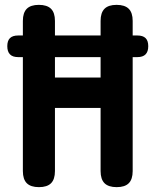

<svg xmlns="http://www.w3.org/2000/svg" viewBox="-20 -760 640 790"><path d="M393.9 -315.9H206.1V-56Q206.1 -22.3 190 -6.1Q173.9 10 140.3 10Q106.6 10 90.3 -6.1Q74.1 -22.3 74.1 -56V-674Q74.1 -707.7 90.2 -723.9Q106.3 -740 139.9 -740Q173.6 -740 189.9 -723.9Q206.1 -707.7 206.1 -674V-440.9H393.9V-674Q393.9 -707.7 410 -723.9Q426.1 -740 459.7 -740Q493.4 -740 509.7 -723.9Q525.9 -707.7 525.9 -674V-56Q525.9 -22.3 509.8 -6.1Q493.7 10 460.1 10Q426.4 10 410.1 -6.1Q393.9 -22.3 393.9 -56ZM54.7 -525Q32.2 -525 21.1 -536.3Q10 -547.5 10 -570Q10 -592.5 21.1 -603.3Q32.2 -614 54.7 -614H545.3Q567.8 -614 578.9 -603.3Q590 -592.5 590 -570Q590 -547.5 578.9 -536.3Q567.8 -525 545.3 -525Z"/></svg>

Font: Maple Mono
Style: Regular
Weight: 400
Monospace: yes
Designer: subframe7536
Version: Version 7.300